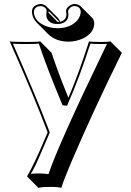

<svg xmlns="http://www.w3.org/2000/svg" viewBox="-20 -637 651 951"><path d="M27.8 -432.1Q42.5 -429.2 116.2 -429.2Q165.5 -429.2 179.2 -432.1L235.4 -375.5Q267.1 -279.3 318.8 -152.8Q371.1 -275.4 420.9 -432.1Q431.2 -429.2 483.9 -429.2Q516.6 -429.2 526.9 -432.1L583.5 -375.5Q438.5 -81.1 335 161.6Q295.9 253.4 283.7 293.5Q267.1 288.6 234.4 288.6Q188.5 288.6 170.4 293.5L113.8 236.8Q148.4 178.7 204.6 45.4Q210.9 30.3 215.8 19L213.4 12.2Q147.5 -162.6 33.7 -419.4Q30.3 -426.8 27.8 -432.1ZM446.8 -522.5Q446.8 -472.2 388.2 -445.3Q355.5 -430.7 319.3 -430.7Q255.9 -431.2 218.3 -468.3L162.1 -524.9Q138.7 -549.3 138.2 -579.1Q138.2 -604.5 165.5 -614.3Q174.3 -616.7 182.1 -617.2Q198.7 -616.2 210.4 -605L267.1 -548.3Q275.4 -539.1 277.3 -529.3Q308.1 -536.6 309.1 -564.9Q308.6 -571.3 308.1 -574.2Q307.1 -577.1 307.1 -581.1Q307.1 -600.1 330.6 -612.3Q339.4 -616.7 347.2 -617.2Q368.7 -616.7 379.9 -605.5L436.5 -548.8Q446.3 -538.1 446.8 -522.5ZM266.1 -527.8Q271 -527.8 274.4 -528.8L221.2 -582Q220.7 -576.7 220.2 -574.2ZM379.9 -579.1Q377.9 -606.4 347.2 -606.9Q331.5 -606.9 320.3 -589.8Q317.4 -584.5 316.9 -581.1Q316.9 -578.6 316.9 -578.1L317.4 -577.1Q318.8 -572.8 318.8 -565.4Q318.8 -565.4 318.8 -564.9Q318.8 -529.3 282.2 -520Q273.4 -518.1 264.2 -518.1Q220.2 -518.1 210.4 -553.2Q209 -560.1 209 -565.9Q209.5 -573.2 210.4 -577.1Q210.9 -578.6 210.9 -581.5Q210.9 -581.5 210.9 -582Q210.9 -595.7 194.8 -604Q188 -606.9 182.1 -606.9Q156.7 -606.9 149.4 -586.9Q148.4 -582.5 147.9 -579.1Q147.9 -536.1 198.2 -511.7Q228.5 -497.6 263.2 -497.1Q328.1 -497.1 362.8 -536.1Q379.4 -556.6 379.9 -579.1ZM43.9 -420.4Q157.2 -163.1 222.7 8.3L226.6 19.5L225.1 22.9Q165.5 162.6 155.8 181.6Q144.5 204.1 132.8 224.1Q159.7 221.7 178.2 222.2Q198.2 222.2 220.2 225.6Q268.1 80.6 503.9 -407.2Q507.3 -414.1 509.8 -419.4Q499.5 -418.9 483.9 -418.9Q445.3 -418.9 427.7 -420.9Q372.1 -247.6 314.9 -120.1L312 -113.3L290 -115.7L287.6 -121.1Q210 -306.6 172.4 -420.9Q154.3 -418.9 116.2 -418.9Q67.9 -418.9 43.9 -420.4Z"/></svg>

Font: Linux Biolinum Shadow O
Style: Bold
Weight: 700
Designer: Philipp H. Poll
Foundry: Philipp H. Poll
Version: Version 0.9.2